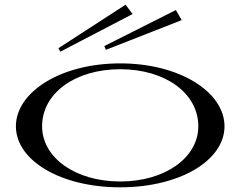

<svg xmlns="http://www.w3.org/2000/svg" viewBox="-20 -786 1028 821"><path d="M494 15C749 15 940 -100 940 -246C940 -392 749 -515 494 -515C239 -515 48 -392 48 -246C48 -100 239 15 494 15ZM494 -10C302 -10 160 -112 160 -246C160 -388 302 -490 494 -490C686 -490 828 -388 828 -246C828 -112 686 -10 494 -10ZM547 -726 517 -766 230 -580 238 -565ZM757 -700 732 -743 426 -589 433 -573Z"/></svg>

Font: Sprat Extended
Style: Regular
Weight: 400
Width: 9
Designer: Ethan Nakache
Foundry: Collletttivo
Version: Version 2.000;Glyphs 3.2 (3217)